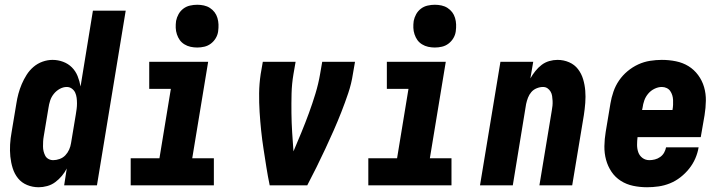

<svg xmlns="http://www.w3.org/2000/svg" viewBox="-20 -780 3040 808"><path d="M143 8Q117 8 94 -1.5Q71 -11 56 -29.5Q41 -48 33.5 -72Q26 -96 23.5 -121Q21 -146 22.5 -172Q24 -198 29 -225L49 -345Q52 -365 57.5 -385.5Q63 -406 71.5 -426Q80 -446 92 -465Q104 -484 121 -498.5Q138 -513 159 -520.5Q180 -528 201 -528Q224 -528 245.5 -520Q267 -512 282.5 -496.5Q298 -481 306.5 -460Q315 -439 319 -416L371 -735H509L388 0H250L261 -71Q253 -55 240.5 -40Q228 -25 212.5 -13.5Q197 -2 178.5 3Q160 8 143 8ZM204 -106Q217 -106 231 -111Q245 -116 255 -126.5Q265 -137 271 -150.5Q277 -164 279 -178L299 -298Q301 -310 302.5 -321.5Q304 -333 304 -345Q304 -357 302.5 -368.5Q301 -380 296.5 -390Q292 -400 282.5 -407Q273 -414 261 -414Q246 -414 231.5 -406Q217 -398 206.5 -385Q196 -372 191 -356.5Q186 -341 184 -326L164 -206Q162 -195 161.5 -184.5Q161 -174 161 -163.5Q161 -153 163.5 -143Q166 -133 170.5 -124.5Q175 -116 184 -111Q193 -106 204 -106Z M530 0V-114H651L699 -406H608V-520H856L789 -114H880V0ZM810 -580Q796 -580 782 -583Q768 -586 756 -593.5Q744 -601 736.5 -611.5Q729 -622 724.5 -635.5Q720 -649 719.5 -663Q719 -677 721 -692Q724 -707 731.5 -720.5Q739 -734 751.5 -743.5Q764 -753 779.5 -756.5Q795 -760 810 -760Q824 -760 838 -757Q852 -754 863.5 -746.5Q875 -739 883 -728.5Q891 -718 895 -704.5Q899 -691 899.5 -677Q900 -663 898 -648Q896 -633 888 -619.5Q880 -606 867.5 -596.5Q855 -587 840 -583.5Q825 -580 810 -580Z M1115 0Q1107 -38 1101 -76.5Q1095 -115 1089 -153.5Q1083 -192 1079 -230.5Q1075 -269 1072.5 -308.5Q1070 -348 1070.5 -388Q1071 -428 1077 -468L1086 -520H1224L1215 -468Q1208 -427 1207 -386Q1206 -345 1206.5 -304Q1207 -263 1209.5 -223Q1212 -183 1215 -143Q1232 -183 1248.5 -223Q1265 -263 1280 -304Q1295 -345 1307.5 -386Q1320 -427 1327 -468L1336 -520H1474L1465 -468Q1459 -428 1445.5 -388Q1432 -348 1416.5 -308.5Q1401 -269 1384 -230.5Q1367 -192 1349 -153.5Q1331 -115 1312 -76.5Q1293 -38 1273 0Z M1530 0V-114H1651L1699 -406H1608V-520H1856L1789 -114H1880V0ZM1810 -580Q1796 -580 1782 -583Q1768 -586 1756 -593.5Q1744 -601 1736.5 -611.5Q1729 -622 1724.5 -635.5Q1720 -649 1719.5 -663Q1719 -677 1721 -692Q1724 -707 1731.5 -720.5Q1739 -734 1751.5 -743.5Q1764 -753 1779.5 -756.5Q1795 -760 1810 -760Q1824 -760 1838 -757Q1852 -754 1863.5 -746.5Q1875 -739 1883 -728.5Q1891 -718 1895 -704.5Q1899 -691 1899.5 -677Q1900 -663 1898 -648Q1896 -633 1888 -619.5Q1880 -606 1867.5 -596.5Q1855 -587 1840 -583.5Q1825 -580 1810 -580Z M2000 0 2086 -520H2224L2212 -450Q2221 -466 2233 -481Q2245 -496 2259.5 -507Q2274 -518 2291.5 -523Q2309 -528 2326 -528Q2352 -528 2375 -518Q2398 -508 2412.5 -489Q2427 -470 2434 -446.5Q2441 -423 2443 -398Q2445 -373 2443 -347Q2441 -321 2437 -295L2388 0H2250L2302 -314Q2304 -325 2305 -335Q2306 -345 2305.5 -355.5Q2305 -366 2303.5 -376Q2302 -386 2297 -394.5Q2292 -403 2284 -408.5Q2276 -414 2265 -414Q2252 -414 2238.5 -408.5Q2225 -403 2216 -392.5Q2207 -382 2202 -369Q2197 -356 2194 -342L2138 0Z M2703 8Q2673 8 2644.5 2Q2616 -4 2592.5 -19Q2569 -34 2553.5 -57Q2538 -80 2530.5 -107.5Q2523 -135 2523.5 -165Q2524 -195 2529 -225L2549 -345Q2553 -369 2561.5 -394Q2570 -419 2585 -441Q2600 -463 2621 -480.5Q2642 -498 2666 -509Q2690 -520 2715.5 -524Q2741 -528 2765 -528Q2796 -528 2825 -522Q2854 -516 2877.5 -501.5Q2901 -487 2918 -464Q2935 -441 2943 -413.5Q2951 -386 2950.5 -356Q2950 -326 2945 -295L2929 -203H2663Q2661 -187 2661 -170.5Q2661 -154 2666 -139.5Q2671 -125 2683.5 -115.5Q2696 -106 2713 -106Q2724 -106 2736 -109Q2748 -112 2758.5 -119.5Q2769 -127 2775 -138Q2781 -149 2783 -160H2920Q2916 -136 2906 -113Q2896 -90 2880 -70Q2864 -50 2843.5 -34Q2823 -18 2799.5 -8.5Q2776 1 2751.5 4.5Q2727 8 2703 8ZM2682 -317H2810Q2812 -328 2812.5 -338.5Q2813 -349 2812.5 -359.5Q2812 -370 2809 -379.5Q2806 -389 2800.5 -397Q2795 -405 2785.5 -409.5Q2776 -414 2765 -414Q2750 -414 2734.5 -406.5Q2719 -399 2708 -386Q2697 -373 2691.5 -357.5Q2686 -342 2684 -326Z"/></svg>

Font: Iosevka Term Curly Hv Obl
Style: Regular
Weight: 900
Italic angle: -9°
Designer: Belleve Invis
Foundry: Belleve Invis
Version: Version 32.3.0